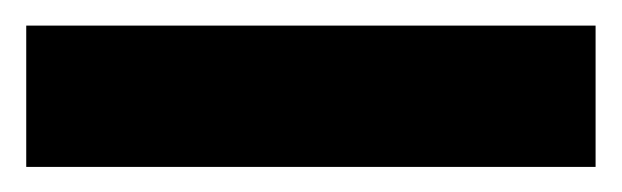

<svg xmlns="http://www.w3.org/2000/svg" viewBox="-20 -20 486 150"><path d="M445.3 110.4H0.5V0H445.3Z"/></svg>

Font: Shabnam FD
Style: Bold
Weight: 700
Foundry: DejaVu fonts team - Redesigned by Saber Rastikerdar - Based on Vazir font
Version: Version 5.00;October 20, 2019;FontCreator 12.0.0.2547 64-bit